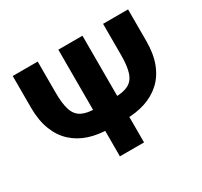

<svg xmlns="http://www.w3.org/2000/svg" viewBox="-149 -931 1195 1134"><g transform="rotate(-30 448.5 -364.0)"><path d="M671.4 -727.5H841.8V-512.7Q841.8 -423.8 816.7 -359.4Q791.5 -294.9 745.6 -253.7Q699.7 -212.4 638.2 -192.6Q576.7 -172.9 503.9 -172.9H393.1Q320.3 -172.9 258.8 -192.6Q197.3 -212.4 151.6 -253.7Q106 -294.9 80.6 -359.4Q55.2 -423.8 55.2 -512.7V-727.5H225.6V-515.1Q225.6 -439.9 240 -396.5Q254.4 -353 289.3 -334.7Q324.2 -316.4 385.7 -316.4H511.2Q573.2 -316.4 607.9 -334.7Q642.6 -353 657 -396.5Q671.4 -439.9 671.4 -515.1ZM366.2 -727.5H530.8V0H366.2Z"/></g></svg>

Font: Inter 17pt ExtraBold
Style: Regular
Weight: 800
Version: Version 4.001;git-66647c0bb